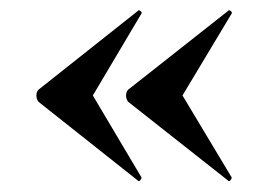

<svg xmlns="http://www.w3.org/2000/svg" viewBox="-20 -382 515 364"><path d="M241 -40 53 -189Q49 -194 49 -201Q49 -208 53 -212L241 -361Q243 -364 246.5 -361Q250 -358 248 -356L156 -201L248 -46Q249 -44 246 -40.5Q243 -37 241 -40ZM412 -40 223 -189Q219 -194 219 -201Q219 -208 223 -212L412 -361Q414 -364 417.5 -361Q421 -358 419 -356L326 -201L419 -46Q420 -44 417 -40.5Q414 -37 412 -40Z"/></svg>

Font: Cormorant Garamond Light
Style: Bold
Weight: 700
Version: Version 4.001